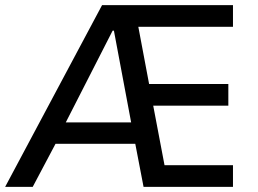

<svg xmlns="http://www.w3.org/2000/svg" viewBox="-27 -725 1002 745"><path d="M-7 0 369 -705H877V-621H467L502 -662L557 -370L503 -399H859V-315H519L562 -344L619 -44L569 -84H877V0H530L491 -203L524 -167H166L207 -202L100 0ZM410 -606 218 -230 202 -250H504L486 -228L415 -606Z"/></svg>

Font: Nunito Sans 7pt SemiCondensed Medium
Style: Regular
Weight: 500
Width: 4
Designer: Vernon Adams
Foundry: Vernon Adams
Version: Version 3.101;gftools[0.9.27]